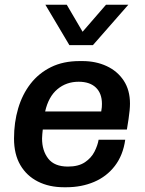

<svg xmlns="http://www.w3.org/2000/svg" viewBox="-20 -778 609 808"><path d="M249 10Q187 10 139.5 -14Q92 -38 65.5 -83.5Q39 -129 39 -195Q39 -263 56.5 -322Q74 -381 108.5 -425.5Q143 -470 194.5 -495.5Q246 -521 315 -521H327Q383 -521 428.5 -500Q474 -479 500.5 -439Q527 -399 527 -342Q527 -330 525.5 -313.5Q524 -297 521 -277Q518 -257 514 -233H160Q159 -224 158 -213Q157 -202 157 -195Q157 -144 183 -110.5Q209 -77 266 -77Q310 -77 337 -95Q364 -113 377.5 -139.5Q391 -166 395 -190H507Q498 -125 463.5 -80Q429 -35 376 -12.5Q323 10 259 10ZM170 -309H406Q408 -320 408.5 -327Q409 -334 409 -341Q409 -385 383.5 -409.5Q358 -434 311 -434Q259 -434 221.5 -402.5Q184 -371 170 -309ZM520 -758 371 -588H272L171 -758H261L353 -601H290L426 -758Z"/></svg>

Font: Chivo Medium Medium
Style: Italic
Weight: 500
Italic angle: -8.05°
Version: Version 2.002